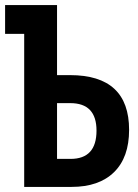

<svg xmlns="http://www.w3.org/2000/svg" viewBox="-20 -734 540 754"><path d="M261 0Q369 0 428 -58Q487 -116 487 -224Q487 -439 255 -439H204V-714H0V-601H75V0ZM204 -329H256Q359 -329 359 -221Q359 -110 257 -110H204Z"/></svg>

Font: Noto Sans Mono UI Condensed
Style: Bold
Weight: 700
Width: 3
Designer: Monotype Design team
Foundry: Monotype Imaging Inc.
Version: 1.000